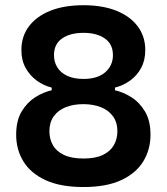

<svg xmlns="http://www.w3.org/2000/svg" viewBox="-20 -722 654 754"><path d="M308 12.5Q217.5 12.5 159 -14.5Q100.5 -41.5 72 -88Q43.5 -134.5 43.5 -193Q43.5 -248.5 65.2 -284.5Q87 -320.5 119 -340.5Q151 -360.5 183 -367.5V-378Q151 -386 124.2 -405.5Q97.5 -425 80.8 -455Q64 -485 64 -525.5Q64 -578.5 93.2 -618Q122.5 -657.5 177 -679.5Q231.5 -701.5 308 -701.5Q383.5 -701.5 437.8 -679.5Q492 -657.5 521.2 -618Q550.5 -578.5 550.5 -525.5Q550.5 -485 534.2 -455Q518 -425 490.8 -405.5Q463.5 -386 431.5 -378V-367.5Q463.5 -360.5 495.8 -340.2Q528 -320 549.5 -284Q571 -248 571 -193Q571 -134.5 542.5 -88Q514 -41.5 455.8 -14.5Q397.5 12.5 308 12.5ZM308 -99.5Q354.5 -99.5 383.8 -113.5Q413 -127.5 427 -151.8Q441 -176 441 -206.5Q441 -241.5 423.5 -265.5Q406 -289.5 375.8 -301.2Q345.5 -313 307 -313Q268.5 -313 238.5 -301.2Q208.5 -289.5 191.2 -265.5Q174 -241.5 174 -206.5Q174 -176 187.8 -151.8Q201.5 -127.5 231.2 -113.5Q261 -99.5 308 -99.5ZM308 -412Q363 -412 393.2 -438.2Q423.5 -464.5 423.5 -505.5Q423.5 -548.5 391.8 -570.8Q360 -593 308 -593Q255 -593 223.5 -570.8Q192 -548.5 192 -505.5Q192 -478 205.5 -456.8Q219 -435.5 245 -423.8Q271 -412 308 -412Z"/></svg>

Font: Commissioner Thin SemiBold
Style: Regular
Weight: 600
Version: Version 1.000